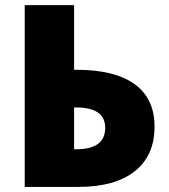

<svg xmlns="http://www.w3.org/2000/svg" viewBox="-20 -734 663 754"><path d="M586.9 -236.8Q586.9 -122.6 509 -61.3Q431.2 0 288.1 0H77.1V-713.9H271V-460H280.8Q430.2 -460 508.5 -403.6Q586.9 -347.2 586.9 -236.8ZM271 -147.9H279.8Q393.1 -147.9 393.1 -231.9Q393.1 -312 278.8 -312H271Z"/></svg>

Font: OpenSansExtrabold
Style: Regular
Weight: 800
Foundry: Ascender Corporation
Version: Version 1.10